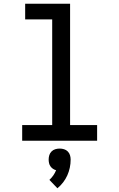

<svg xmlns="http://www.w3.org/2000/svg" viewBox="-20 -755 640 1030"><path d="M99 0V-84H260V-651H115V-735H356V-84H501V0ZM288 255 245 210Q257 199 266 186Q275 173 281 158Q272 156 264 150.5Q256 145 250.5 137Q245 129 243 119.5Q241 110 241 101Q241 89 244.5 77.5Q248 66 256.5 57.5Q265 49 276.5 45.5Q288 42 300 42Q312 42 323.5 45.5Q335 49 343.5 57.5Q352 66 355.5 77.5Q359 89 359 101Q359 123 354.5 144.5Q350 166 341 186Q332 206 318.5 223.5Q305 241 288 255Z"/></svg>

Font: Iosevka Curly Medium Extended
Style: Regular
Weight: 500
Width: 7
Monospace: yes
Designer: Belleve Invis
Foundry: Belleve Invis
Version: Version 11.1.0; ttfautohint (v1.8.3)